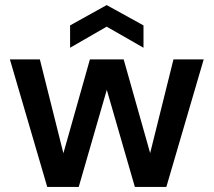

<svg xmlns="http://www.w3.org/2000/svg" viewBox="-20 -736 841 756"><path d="M166 0 19 -502H137L241 -87L217 -88L334 -502H467L584 -88H560L663 -502H782L635 0H511L387 -429H414L290 0ZM256 -548V-636L400 -716L545 -636V-548L400 -631Z"/></svg>

Font: DM Sans 16pt SemiBold
Style: Regular
Weight: 600
Version: Version 4.004;gftools[0.9.30]